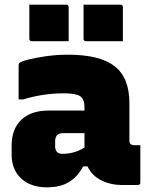

<svg xmlns="http://www.w3.org/2000/svg" viewBox="-20 -795 640 825"><path d="M536 -352V-190Q536 -176 547 -173Q551 -171 555 -171H583V-11Q583 0 572 0H505Q456 0 415.5 -20Q375 -40 356 -80H337Q315 -37 277.5 -13.5Q240 10 182 10Q112 10 71 -28Q30 -66 30 -131V-170Q30 -240 71.5 -280Q113 -320 189 -320H343V-334Q343 -369 324.5 -381.5Q306 -394 254 -394Q166 -394 80 -368H60V-514Q60 -521 63 -524Q70 -531 101.5 -539Q133 -547 178.5 -553.5Q224 -560 272 -560Q409 -560 472.5 -510.5Q536 -461 536 -352ZM217 -166Q217 -134 249 -134Q300 -134 343 -161V-223H251Q234 -223 225 -214Q217 -204 217 -190ZM106 -775H264Q275 -775 275 -764V-618H117Q106 -618 106 -629ZM339 -775H497Q508 -775 508 -764V-618H350Q339 -618 339 -629Z"/></svg>

Font: Recursive Sn Lnr St Blk
Style: Regular
Weight: 900
Version: Version 1.079;hotconv 1.0.112;makeotfexe 2.5.65598; ttfautoh